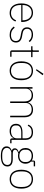

<svg xmlns="http://www.w3.org/2000/svg" viewBox="1660 -2458 1010 4369"><g transform="rotate(90 2164.5 -273.0)"><path d="M275 12C372 12 439 -40 469 -120L442 -135C412 -59 355 -19 275 -19C161 -19 94 -101 94 -225V-252H480V-268C480 -421 396 -520 271 -520C138 -520 57 -425 57 -254C57 -82 141 12 275 12ZM271 -489C373 -489 442 -408 442 -286V-280H94V-284C94 -408 160 -489 271 -489Z M774 12C881 12 947 -41 947 -131C947 -217 893 -257 799 -272L756 -279C675 -292 635 -319 635 -387C635 -453 686 -489 766 -489C843 -489 883 -457 912 -422L937 -445C902 -485 853 -520 767 -520C673 -520 601 -474 601 -386C601 -296 660 -260 750 -246L793 -239C874 -226 913 -195 913 -128C913 -58 865 -19 775 -19C704 -19 655 -43 610 -103L583 -83C630 -18 690 12 774 12Z M1271 0V-31H1160V-477H1279V-508H1160V-652H1127V-539C1127 -517 1121 -508 1099 -508H1033V-477H1125V-42C1125 -15 1139 0 1168 0Z M1691 -740 1659 -758 1554 -600 1578 -587ZM1590 12C1723 12 1805 -82 1805 -254C1805 -427 1723 -520 1590 -520C1457 -520 1375 -427 1375 -254C1375 -82 1457 12 1590 12ZM1590 -19C1478 -19 1413 -98 1413 -227V-281C1413 -411 1478 -489 1590 -489C1702 -489 1767 -411 1767 -281V-227C1767 -98 1702 -19 1590 -19Z M1997 0V-361C1997 -447 2067 -489 2144 -489C2237 -489 2288 -436 2288 -321V0H2323V-360C2323 -446 2391 -489 2469 -489C2564 -489 2613 -435 2613 -321V0H2648V-326C2648 -452 2587 -520 2476 -520C2384 -520 2331 -473 2312 -410H2309C2287 -483 2229 -520 2150 -520C2063 -520 2020 -477 2000 -430H1997V-508H1962V0Z M3240 0V-31H3162V-352C3162 -460 3102 -520 2989 -520C2895 -520 2843 -478 2815 -416L2840 -399C2868 -460 2915 -489 2988 -489C3079 -489 3127 -444 3127 -348V-280H2994C2848 -280 2797 -220 2797 -133C2797 -41 2857 12 2962 12C3050 12 3100 -27 3124 -79H3128V-42C3129 -15 3142 0 3171 0ZM2965 -19C2888 -19 2834 -54 2834 -120V-148C2834 -211 2882 -252 2994 -252H3127V-148C3127 -64 3053 -19 2965 -19Z M3768 63C3768 -12 3718 -59 3600 -59H3471C3406 -59 3386 -83 3386 -111C3386 -147 3417 -170 3471 -185C3490 -181 3506 -178 3526 -178C3633 -178 3705 -247 3705 -349C3705 -400 3687 -442 3657 -472V-536H3765V-567H3668C3644 -567 3633 -554 3633 -530V-490C3605 -510 3569 -520 3525 -520C3416 -520 3347 -452 3347 -349C3347 -274 3382 -222 3440 -196V-193C3394 -180 3354 -153 3354 -106C3354 -73 3370 -49 3405 -37V-33C3346 -14 3310 24 3310 83C3310 161 3374 212 3526 212C3681 212 3768 165 3768 63ZM3733 65C3733 145 3660 181 3553 181H3498C3401 181 3345 139 3345 79C3345 22 3383 -11 3439 -26H3598C3699 -26 3733 8 3733 65ZM3526 -209C3439 -209 3386 -259 3386 -331V-367C3386 -439 3437 -489 3526 -489C3614 -489 3666 -439 3666 -367V-331C3666 -259 3614 -209 3526 -209Z M4057 12C4190 12 4272 -82 4272 -254C4272 -427 4190 -520 4057 -520C3924 -520 3842 -427 3842 -254C3842 -82 3924 12 4057 12ZM4057 -19C3945 -19 3880 -98 3880 -227V-281C3880 -411 3945 -489 4057 -489C4169 -489 4234 -411 4234 -281V-227C4234 -98 4169 -19 4057 -19Z"/></g></svg>

Font: IBM Plex Devanagari ExtraLight
Style: Regular
Weight: 200
Designer: Mike Abbink, Paul van der Laan, Pieter van Rosmalen, Erin McLaughlin
Foundry: Bold Monday
Version: Version 1.0